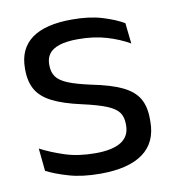

<svg xmlns="http://www.w3.org/2000/svg" viewBox="-64 -558 569 625"><g transform="rotate(-10 220.5 -245.0)"><path d="M218.5 11Q159.5 11 115.5 -1.8Q71.5 -14.5 42.5 -29.5L35 -104.5Q71.5 -85.5 115.2 -71.5Q159 -57.5 214.5 -57.5Q271 -57.5 299.5 -75.5Q328 -93.5 328 -129V-134.5Q328 -157.5 317.2 -172.5Q306.5 -187.5 278.5 -199Q250.5 -210.5 199 -222Q137.5 -235.5 102 -253.8Q66.5 -272 51.2 -299Q36 -326 36 -365V-369.5Q36 -433.5 80.5 -466.5Q125 -499.5 214.5 -499.5Q272 -499.5 314.2 -486.5Q356.5 -473.5 383.5 -457.5L391 -389Q358.5 -408 316.5 -420.5Q274.5 -433 222 -433Q184 -433 160.5 -425.2Q137 -417.5 126.5 -403.2Q116 -389 116 -369V-365Q116 -343 126.5 -327.8Q137 -312.5 164.2 -301.2Q191.5 -290 240 -279.5Q302.5 -267 339.2 -249.5Q376 -232 392 -205.2Q408 -178.5 408 -136.5V-128Q408 -59 360 -24Q312 11 218.5 11Z"/></g></svg>

Font: Anek Latin Medium
Style: Regular
Weight: 400
Version: Version 1.003